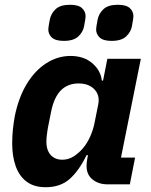

<svg xmlns="http://www.w3.org/2000/svg" viewBox="-20 -771 631 803"><path d="M523 0H430Q393 0 367.5 -20Q342 -40 342 -77Q342 -85 343 -94Q344 -103 345 -107L348 -122H342Q311 -58 272 -23Q233 12 171 12Q122 12 91 -11.5Q60 -35 45.5 -76.5Q31 -118 31 -170Q31 -202 34 -230.5Q37 -259 42 -286Q58 -364 92 -420Q126 -476 173.5 -506.5Q221 -537 275 -537Q330 -537 365.5 -507Q401 -477 406 -434H411L429 -525H569L486 -112H545ZM240 -103Q267 -103 289 -117.5Q311 -132 327 -151Q344 -171 356.5 -198.5Q369 -226 375 -255L391 -335Q396 -360 387 -379.5Q378 -399 358 -410.5Q338 -422 309 -422Q263 -422 234.5 -393Q206 -364 194 -305L180 -235Q178 -225 176 -207.5Q174 -190 174 -178Q174 -155 182 -138Q190 -121 205 -112Q220 -103 240 -103ZM247 -600Q212 -600 197 -614Q182 -628 182 -648Q182 -653 183.5 -662Q185 -671 188 -688Q193 -714 212.5 -732.5Q232 -751 273 -751Q308 -751 323 -737Q338 -723 338 -703Q338 -698 336.5 -689Q335 -680 332 -663Q328 -638 308 -619Q288 -600 247 -600ZM447 -600Q412 -600 397 -614Q382 -628 382 -648Q382 -653 383.5 -662Q385 -671 388 -688Q393 -714 412.5 -732.5Q432 -751 473 -751Q508 -751 523 -737Q538 -723 538 -703Q538 -698 536.5 -689Q535 -680 532 -663Q528 -638 508 -619Q488 -600 447 -600Z"/></svg>

Font: IBM Plex Sans
Style: Bold Italic
Weight: 700
Italic angle: -11.31°
Designer: Mike Abbink, Paul van der Laan, Pieter van Rosmalen
Foundry: Bold Monday
Version: Version 3.201